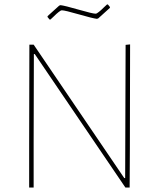

<svg xmlns="http://www.w3.org/2000/svg" viewBox="-20 -836 710 856"><path d="M461 -816 470 -805V-801L418 -754L412 -752Q394 -754 331.5 -772Q269 -790 256 -790Q253 -790 249.5 -788Q246 -786 241 -782Q236 -778 231.5 -774Q227 -770 219.5 -762.5Q212 -755 205 -749H201L192 -760V-764L244 -811L250 -813Q268 -811 330.5 -793Q393 -775 406 -775Q409 -775 412.5 -777Q416 -779 421 -783Q426 -787 430.5 -791Q435 -795 442.5 -802.5Q450 -810 457 -816ZM560 -638 559 -176 558 0H539L135 -595H131L130 -199V0H110V-190L111 -637H130L534 -42H538L540 -636Z"/></svg>

Font: Alegreya Sans SC Thin
Style: Regular
Weight: 100
Designer: Juan Pablo del Peral
Foundry: Huerta Tipografica
Version: Version 2.007